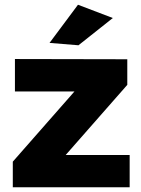

<svg xmlns="http://www.w3.org/2000/svg" viewBox="-20 -790 595 810"><path d="M527 0H34V-108L294 -404H43V-541L517 -540V-432L257 -136H527ZM311 -599 189 -609 309 -770 456 -714Z"/></svg>

Font: Argentum Novus
Style: Bold
Weight: 700
Designer: Julieta Ulanovsky (font) & Cristiano Sobral (main changes)
Foundry: Julieta Ulanovsky (font) & Cristiano Sobral (main changes)
Version: Version 3.00;November 27, 2020;FontCreator 13.0.0.2655 64-bi